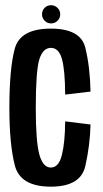

<svg xmlns="http://www.w3.org/2000/svg" viewBox="-20 -713 394 738"><path d="M175.5 4.5Q57.5 4.5 36.8 -77.8Q16 -160 16 -298Q16 -449 36.8 -526Q57.5 -603 175.5 -603Q290 -603 308 -529.5Q326 -456 328 -361L230.5 -349.5Q230 -444 218 -486.5Q206 -529 175.5 -529Q145 -529 131.2 -484.8Q117.5 -440.5 117.5 -298Q117.5 -169.5 131.2 -119.2Q145 -69 175.5 -69Q206 -69 218 -117.8Q230 -166.5 230.5 -246.5L328 -234.5Q326 -154.5 308 -75Q290 4.5 175.5 4.5ZM176.5 -623Q162 -623 151.8 -633.2Q141.5 -643.5 141.5 -658Q141.5 -672.5 151.5 -682.8Q161.5 -693 176.5 -693Q190.5 -693 201 -682.8Q211.5 -672.5 211.5 -658Q211.5 -643.5 201.2 -633.2Q191 -623 176.5 -623Z"/></svg>

Font: Anybody Condensed Medium
Style: Regular
Weight: 500
Width: 3
Designer: Tyler Finck
Foundry: Etcetera Type Company
Version: Version 1.010; ttfautohint (v1.8.3) -l 8 -r 50 -G 200 -x 14 